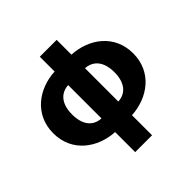

<svg xmlns="http://www.w3.org/2000/svg" viewBox="-229 -915 1312 1312"><g transform="rotate(-45 426.5 -259.0)"><path d="M345 202H508V8C667 -1 813 -103 813 -285C813 -466 668 -569 508 -577V-720H345V-577C186 -569 40 -466 40 -285C40 -103 186 -1 345 8ZM222 -285C222 -386 269 -441 345 -446V-124C269 -128 222 -183 222 -285ZM631 -285C631 -183 583 -128 508 -124V-446C584 -441 631 -386 631 -285Z"/></g></svg>

Font: Noto Sans JP Black
Style: Regular
Weight: 900
Designer: Ryoko NISHIZUKA 西塚涼子 (kana, bopomofo & ideographs); Paul D. Hunt (Latin, Greek & Cyrillic); Sandoll Communications 산돌커뮤니
Foundry: Adobe
Version: Version 2.002;hotconv 1.0.116;makeotfexe 2.5.65601